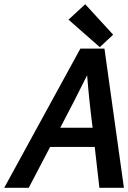

<svg xmlns="http://www.w3.org/2000/svg" viewBox="-28 -888 606 908"><path d="M384 -532Q322 -407 257 -284H410Q402 -346 395.5 -407.5Q389 -469 384 -532ZM352 -658H466L558 0H442L420 -193H209L108 0H-8ZM296 -795 375 -868 507 -724 444 -665Z"/></svg>

Font: Codetta
Style: Bold Italic
Weight: 700
Italic angle: -11°
Designer: Ulrich Proeller
Foundry: PROSA GmbH
Version: Version 2.00;September 29, 2018;FontCreator 11.5.0.2427 64-b